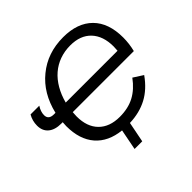

<svg xmlns="http://www.w3.org/2000/svg" viewBox="-204 -902 1258 1258"><g transform="rotate(-45 425.0 -273.5)"><path d="M242 -306 240 -268Q240 -172 292.5 -119Q345 -66 439 -66Q517 -66 574.5 -96.5Q632 -127 678 -190L745 -147Q690 -69 619 -31.5Q548 6 457 9L429 151H358L386 7Q271 -5 209 -76.5Q147 -148 147 -271L149 -306H136Q78 -306 46 -333Q14 -360 14 -409Q14 -453 36 -491H117Q95 -457 95 -425Q95 -383 145 -383H159Q194 -530 296 -613Q399 -698 545 -698Q677 -698 749.5 -625.5Q822 -553 822 -418Q822 -362 808 -306ZM540 -627Q487 -627 441 -610.5Q395 -594 358.5 -562.5Q322 -531 295.5 -485.5Q269 -440 254 -383H734L736 -421Q736 -518 684.5 -572.5Q633 -627 540 -627Z"/></g></svg>

Font: Libra Sans Modern
Style: Italic
Weight: 400
Italic angle: -12°
Foundry: Stefan Peev, Context Ltd
Version: Version 1.000